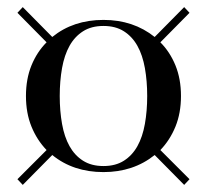

<svg xmlns="http://www.w3.org/2000/svg" viewBox="-20 -500 582 540"><path d="M489 -230Q489 -182 473.5 -144Q458 -106 431 -78L513 4L498 20L415 -64Q355 -16 271 -16Q186 -16 127 -64L44 20L29 4L111 -78Q84 -106 68.5 -144Q53 -182 53 -230Q53 -278 68.5 -316Q84 -354 111 -381L29 -464L44 -480L127 -396Q186 -444 271 -444Q355 -444 415 -396L498 -480L513 -464L431 -381Q458 -354 473.5 -316Q489 -278 489 -230ZM394 -230Q394 -272 387.5 -308.5Q381 -345 366.5 -371Q352 -397 328.5 -412Q305 -427 271 -427Q237 -427 213.5 -412Q190 -397 175.5 -371Q161 -345 154.5 -308.5Q148 -272 148 -230Q148 -188 154.5 -151.5Q161 -115 175.5 -89Q190 -63 213.5 -48Q237 -33 271 -33Q305 -33 328.5 -48Q352 -63 366.5 -89Q381 -115 387.5 -151.5Q394 -188 394 -230Z"/></svg>

Font: Elsie
Style: Regular
Weight: 400
Designer: Alejandro Inler
Foundry: Alejandro Inler
Version: 1.001